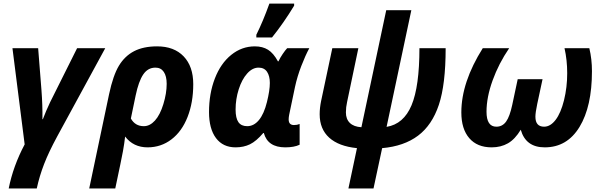

<svg xmlns="http://www.w3.org/2000/svg" viewBox="-20 -816 3381 1076"><path d="M186 240.2H28.8Q53.7 114.7 118.2 -6.8L49.8 -545.9H193.8Q206.1 -392.6 212.4 -310.5Q218.8 -228.5 217.8 -147.9H220.2Q227.5 -168 238.5 -193.6Q249.5 -219.2 260.5 -242.4Q271.5 -265.6 412.1 -545.9H569.8L300.8 -51.8Q252.9 36.6 227.1 103.5Q201.2 170.4 186 240.2Z M1063 -344.2Q1063 -241.7 1031.2 -160.6Q999.5 -79.6 940.9 -34.9Q882.3 9.8 807.1 9.8Q727.5 9.8 681.2 -50.8Q676.8 -10.7 668.9 32.2Q661.1 75.2 626 240.2H480L591.3 -288.1Q613.8 -393.6 646.5 -447.8Q679.2 -502 731.4 -529.1Q783.7 -556.2 860.4 -556.2Q955.6 -556.2 1009.3 -500Q1063 -443.8 1063 -344.2ZM851.1 -437Q808.6 -437 782.7 -398.7Q756.8 -360.4 740.2 -280.8L713.4 -151.9Q737.3 -108.9 786.1 -108.9Q819.8 -108.9 848.4 -140.4Q877 -171.9 895.5 -232.4Q914.1 -293 914.1 -346.2Q914.1 -389.2 897.9 -413.1Q881.8 -437 851.1 -437Z M1540.5 -472.2Q1549.8 -492.2 1564.2 -513.4Q1578.6 -534.7 1589.4 -545.9H1713.4Q1691.4 -505.4 1668.7 -446.5Q1646 -387.7 1633.3 -329.1L1600.6 -172.9Q1597.7 -158.2 1597.7 -147Q1597.7 -115.2 1627.4 -115.2Q1645 -115.2 1659.2 -121.1V-4.9Q1628.4 9.8 1578.6 9.8Q1480.5 9.8 1458.5 -70.8H1455.6Q1416 -24.4 1380.6 -7.3Q1345.2 9.8 1300.3 9.8Q1229.5 9.8 1190.4 -42.2Q1151.4 -94.2 1151.4 -188Q1151.4 -291.5 1184.1 -376.2Q1216.8 -460.9 1275.9 -508.5Q1335 -556.2 1408.2 -556.2Q1451.7 -556.2 1482.2 -537.1Q1512.7 -518.1 1537.6 -472.2ZM1365.2 -108.9Q1402.8 -108.9 1431.2 -143.3Q1459.5 -177.7 1475.8 -243.4Q1492.2 -309.1 1492.2 -351.1Q1492.2 -390.1 1476.6 -413.6Q1460.9 -437 1429.2 -437Q1394.5 -437 1365 -403.8Q1335.4 -370.6 1317.9 -315.7Q1300.3 -260.7 1300.3 -202.1Q1300.3 -153.8 1316.2 -131.3Q1332 -108.9 1365.2 -108.9ZM1416.5 -621.1Q1453.6 -695.3 1489.7 -795.9H1628.4V-784.2Q1569.8 -687.5 1504.4 -606H1416.5Z M2285.2 -758.8 2146.5 -105Q2242.2 -120.6 2286.4 -226.3Q2330.6 -332 2330.6 -545.9H2477.5Q2477.5 -342.8 2439.5 -228.8Q2401.4 -114.7 2322.8 -55.7Q2244.1 3.4 2121.6 14.2L2073.2 240.2H1932.6L1980.5 14.2Q1878.4 3.9 1825 -44.4Q1771.5 -92.8 1771.5 -175.8Q1771.5 -210 1779.3 -249L1842.3 -545.9H1988.3L1925.3 -245.1Q1918.5 -215.3 1918.5 -186Q1918.5 -148.4 1940.7 -127Q1962.9 -105.5 2005.4 -103L2144.5 -758.8Z M2735.4 9.8Q2654.3 9.8 2609.9 -41.7Q2565.4 -93.3 2565.4 -186Q2565.4 -355 2685.5 -545.9H2833.5Q2774.9 -460 2740.7 -365.5Q2706.5 -271 2706.5 -189.9Q2706.5 -106 2761.7 -106Q2795.9 -106 2816.4 -134.8Q2836.9 -163.6 2850.6 -228L2881.3 -372.1H3020.5Q3000.5 -279.8 2990.5 -232.2Q2980.5 -184.6 2980.5 -162.1Q2980.5 -106 3029.3 -106Q3064.5 -106 3093.8 -144.3Q3123 -182.6 3140.9 -254.6Q3158.7 -326.7 3158.7 -405.8Q3158.7 -479.5 3143.6 -545.9H3282.7Q3297.4 -484.9 3297.4 -417Q3297.4 -219.2 3227.8 -104.7Q3158.2 9.8 3032.7 9.8Q2926.3 9.8 2898.4 -88.9Q2866.2 -35.6 2826.7 -12.9Q2787.1 9.8 2735.4 9.8Z"/></svg>

Font: Zoram GWebM
Style: Bold Italic
Weight: 700
Italic angle: -12°
Foundry: Ascender Corporation
Version: Version 1.000